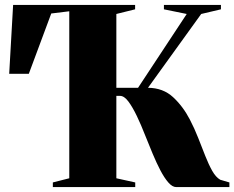

<svg xmlns="http://www.w3.org/2000/svg" viewBox="-20 -763 956 783"><path d="M195.5 0V-19L262.5 -36V-717L189 -708L97.5 -462H17.5L33.5 -743H531V-725L454.5 -706V-405H543L741.5 -706L648.5 -725V-743H881V-725L800.5 -706L583.5 -405Q645 -404.5 685.8 -366.8Q726.5 -329 754 -276Q773 -239.5 788.2 -200.8Q803.5 -162 817.2 -127Q831 -92 845.5 -66.2Q860 -40.5 878 -30L915.5 -19V0H699Q683 0 666.8 -18.5Q650.5 -37 634.2 -68Q618 -99 602.5 -136.2Q587 -173.5 572 -211Q555.5 -253.5 538 -290Q520.5 -326.5 503.5 -349.2Q486.5 -372 469.5 -372H454.5V-36L531.5 -19V0Z"/></svg>

Font: Merriweather 144pt Black
Style: Regular
Weight: 900
Version: Version 2.100